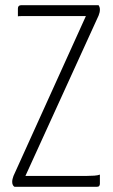

<svg xmlns="http://www.w3.org/2000/svg" viewBox="-20 -720 436 740"><path d="M36 0Q32 -2 29.5 -7Q27 -12 27 -19Q27 -25 28.5 -30.5Q30 -36 32 -42L311 -658H90Q73 -658 62.5 -658Q52 -658 49 -657V-687Q49 -700 62 -700H360Q362 -697 363.5 -693Q365 -689 365 -683Q365 -672 360 -660L78 -42H315Q330 -42 343.5 -43Q357 -44 365 -47V-12Q365 -7 362.5 -3.5Q360 0 353 0Z"/></svg>

Font: Yanone Kaffeesatz Light
Style: Regular
Weight: 300
Designer: Yanone (Cyrillic: Daniel Pouzeot, Huerta Tipografica, and Cyreal)
Foundry: Yanone
Version: Version 2.003